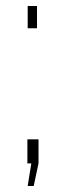

<svg xmlns="http://www.w3.org/2000/svg" viewBox="-20 -537 219 638"><path d="M72 -443V-517H103V-443ZM72 81 84 6H71V-74H108V6L92 81Z"/></svg>

Font: Raleway Thin ExtraLight
Style: Regular
Weight: 250
Version: Version 4.026